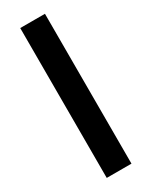

<svg xmlns="http://www.w3.org/2000/svg" viewBox="-227 -753 775 982"><g transform="rotate(-30 160.5 -262.5)"><path d="M88 180V-705H234V180Z"/></g></svg>

Font: Nunito Sans 9pt ExtraBold
Style: Regular
Weight: 800
Version: Version 3.101;gftools[0.9.27]